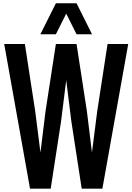

<svg xmlns="http://www.w3.org/2000/svg" viewBox="-20 -1141 801 1161"><path d="M380.4 -1058.6 317.9 -933.6H224.1L317.9 -1121.1H442.9L536.6 -933.6H442.9ZM442.9 -875 505.4 -468.8 536.1 -218.8 567.9 -468.8 630.4 -875H755.4L599.1 0H474.1L411.6 -406.2L380.4 -656.2L349.1 -406.2L286.6 0H161.6L5.4 -875H130.4L192.9 -468.8L224.6 -218.8L255.4 -468.8L317.9 -875Z"/></svg>

Font: Oswald
Style: Stencbab
Weight: 400
Designer: Mathieu Le Lay
Foundry: Mathieu Le Lay
Version: Version 1.000